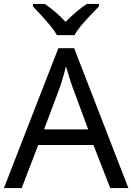

<svg xmlns="http://www.w3.org/2000/svg" viewBox="-20 -964 679 984"><path d="M545 0 459 -221H176L91 0H0L279 -717H360L638 0ZM352 -517Q349 -525 342 -546Q335 -567 328.5 -589.5Q322 -612 318 -624Q313 -604 307.5 -583.5Q302 -563 296.5 -546Q291 -529 287 -517L206 -301H432ZM272 -784Q259 -807 237 -833.5Q215 -860 191 -886Q167 -912 149 -931V-944H209Q235 -927 263 -903Q291 -879 316 -852Q343 -879 371 -903Q399 -927 425 -944H487V-931Q468 -912 443.5 -886Q419 -860 396.5 -833.5Q374 -807 362 -784Z"/></svg>

Font: Noto Sans Lisu
Style: Regular
Weight: 400
Designer: Monotype Design Team. David Williams.
Foundry: Monotype Imaging Inc.
Version: Version 2.102